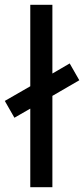

<svg xmlns="http://www.w3.org/2000/svg" viewBox="-40 -779 350 799"><path d="M20 -289 86 -327V0H178V-380L290 -445L250 -515L178 -473V-759H86V-420L-20 -359Z"/></svg>

Font: Telex Regular
Style: Regular
Weight: 400
Designer: Andres Torresi
Foundry: Andres Torresi
Version: Version 1.001